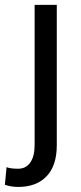

<svg xmlns="http://www.w3.org/2000/svg" viewBox="-57 -548 329 782"><path d="M174.3 -528.3V43.5Q174.3 126.5 132.8 169.9Q91.3 213.4 17.1 213.4Q-11.7 213.4 -37.1 204.6L-30.3 132.8Q-15.6 139.2 17.1 139.2Q48.8 139.2 66.4 113.8Q84 88.4 84 43.5V-528.3Z"/></svg>

Font: SteelSelectRoboto
Style: Roboto-Regular
Weight: 400
Designer: Google
Version: Version 2.137; 2017